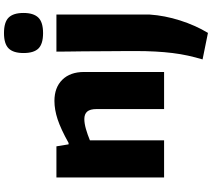

<svg xmlns="http://www.w3.org/2000/svg" viewBox="-70 -773 1063 963"><g transform="rotate(-90 461.5 -291.5)"><path d="M777 -607Q723 -607 700 -630Q677 -653 677 -705Q677 -756 700 -779.5Q723 -803 777 -803Q832 -803 855 -779.5Q878 -756 878 -705Q878 -655 855 -631Q832 -607 777 -607ZM645 193Q656 156 664 119.5Q672 83 677 42.5Q682 2 684.5 -44Q687 -90 687 -146Q687 -153 687 -179.5Q687 -206 686.5 -242.5Q686 -279 686 -322Q686 -365 685.5 -406Q685 -447 684.5 -482.5Q684 -518 684 -540H870V-72Q865 3 840.5 80Q816 157 778 220ZM53 -540H209L219 -479H226Q296 -518 344.5 -534Q393 -550 437 -550Q504 -550 543 -510.5Q582 -471 582 -401V0H396V-338Q396 -371 383.5 -385.5Q371 -400 346 -400Q324 -400 296 -392Q268 -384 239 -372V0H53Z"/></g></svg>

Font: Encode Sans Narrow
Style: ExtraBold
Weight: 800
Designer: Pablo Impallari, Andres Torresi
Foundry: Pablo Impallari, Andres Torresi
Version: Version 1.000; ttfautohint (v1.00) -l 8 -r 50 -G 200 -x 14 -